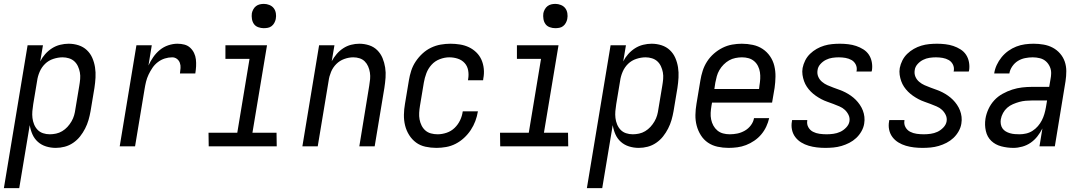

<svg xmlns="http://www.w3.org/2000/svg" viewBox="-48 -753 5568 988"><path d="M-28 215 94 -520H173L159 -437Q169 -457 184.5 -474.5Q200 -492 219.5 -504.5Q239 -517 261.5 -522.5Q284 -528 305 -528Q332 -528 356.5 -520Q381 -512 399 -495Q417 -478 427 -455Q437 -432 441 -406.5Q445 -381 443.5 -354Q442 -327 438 -301L418 -181Q414 -158 407.5 -135.5Q401 -113 390 -91.5Q379 -70 364 -51Q349 -32 328.5 -18Q308 -4 285 2Q262 8 239 8Q213 8 189 0.5Q165 -7 147 -23Q129 -39 119 -61.5Q109 -84 105 -109L51 215ZM208 -62Q224 -62 240.5 -65.5Q257 -69 272 -78Q287 -87 299 -100Q311 -113 320 -128.5Q329 -144 333.5 -160Q338 -176 340 -192L360 -312Q363 -329 364.5 -346.5Q366 -364 363 -380.5Q360 -397 353 -412Q346 -427 334.5 -437.5Q323 -448 307 -453Q291 -458 274 -458Q251 -458 226.5 -450Q202 -442 184 -424.5Q166 -407 156 -383.5Q146 -360 143 -337L123 -217Q120 -199 118.5 -181Q117 -163 119 -146Q121 -129 127.5 -113Q134 -97 145.5 -85Q157 -73 173.5 -67.5Q190 -62 208 -62Z M568 0 654 -520H733L716 -416Q726 -438 740.5 -459Q755 -480 774.5 -496Q794 -512 818 -520Q842 -528 865 -528Q884 -528 901 -523.5Q918 -519 930.5 -507.5Q943 -496 950.5 -480.5Q958 -465 960 -447.5Q962 -430 961 -411.5Q960 -393 957 -375H878Q880 -389 881 -403Q882 -417 877.5 -429.5Q873 -442 862.5 -450Q852 -458 838 -458Q819 -458 800 -452Q781 -446 764.5 -433.5Q748 -421 736.5 -404Q725 -387 716.5 -369Q708 -351 703.5 -332.5Q699 -314 696 -295L647 0Z M1376 0H1026L1025 -70H1173L1236 -450H1112V-520H1326L1251 -70H1375ZM1309 -608Q1295 -608 1281 -613Q1267 -618 1259 -629Q1251 -640 1248.5 -655Q1246 -670 1248 -685Q1250 -695 1255.5 -705Q1261 -715 1269.5 -721.5Q1278 -728 1288.5 -730.5Q1299 -733 1310 -733Q1324 -733 1338 -727.5Q1352 -722 1360.5 -711Q1369 -700 1371.5 -685Q1374 -670 1371 -655Q1369 -645 1363.5 -635Q1358 -625 1349.5 -618.5Q1341 -612 1330.5 -610Q1320 -608 1309 -608Z M1508 0 1594 -520H1673L1659 -438Q1670 -458 1684.5 -475Q1699 -492 1718 -504.5Q1737 -517 1758.5 -522.5Q1780 -528 1801 -528Q1827 -528 1851.5 -520Q1876 -512 1893.5 -494.5Q1911 -477 1920.5 -454Q1930 -431 1934 -405.5Q1938 -380 1936 -353.5Q1934 -327 1930 -301L1880 0H1801L1852 -312Q1855 -329 1856.5 -346Q1858 -363 1855.5 -379.5Q1853 -396 1846.5 -411Q1840 -426 1829 -437Q1818 -448 1802.5 -453Q1787 -458 1770 -458Q1747 -458 1723.5 -449.5Q1700 -441 1682.5 -423.5Q1665 -406 1655.5 -383Q1646 -360 1643 -337L1587 0Z M2198 8Q2169 8 2141.5 2Q2114 -4 2093 -19.5Q2072 -35 2057.5 -58Q2043 -81 2036.5 -107.5Q2030 -134 2030.5 -162.5Q2031 -191 2036 -219L2056 -339Q2060 -364 2068 -389Q2076 -414 2091 -436.5Q2106 -459 2126 -477.5Q2146 -496 2170 -507.5Q2194 -519 2219.5 -523.5Q2245 -528 2270 -528Q2295 -528 2319.5 -524Q2344 -520 2365 -510Q2386 -500 2403 -483.5Q2420 -467 2429.5 -445.5Q2439 -424 2441.5 -399Q2444 -374 2439 -349L2438 -340H2360L2361 -346Q2365 -369 2361 -391Q2357 -413 2343 -428.5Q2329 -444 2308 -451Q2287 -458 2264 -458Q2240 -458 2215 -448.5Q2190 -439 2172.5 -419.5Q2155 -400 2146 -376Q2137 -352 2133 -328L2113 -208Q2110 -190 2109 -172.5Q2108 -155 2111 -138.5Q2114 -122 2121.5 -107Q2129 -92 2141 -81.5Q2153 -71 2169.5 -66.5Q2186 -62 2204 -62Q2227 -62 2250.5 -70Q2274 -78 2291.5 -95Q2309 -112 2319.5 -134Q2330 -156 2333 -179L2334 -180H2412L2411 -179Q2407 -154 2398 -130Q2389 -106 2374.5 -84Q2360 -62 2340 -43.5Q2320 -25 2296.5 -13Q2273 -1 2247.5 3.5Q2222 8 2198 8Z M2876 0H2526L2525 -70H2673L2736 -450H2612V-520H2826L2751 -70H2875ZM2809 -608Q2795 -608 2781 -613Q2767 -618 2759 -629Q2751 -640 2748.5 -655Q2746 -670 2748 -685Q2750 -695 2755.5 -705Q2761 -715 2769.5 -721.5Q2778 -728 2788.5 -730.5Q2799 -733 2810 -733Q2824 -733 2838 -727.5Q2852 -722 2860.5 -711Q2869 -700 2871.5 -685Q2874 -670 2871 -655Q2869 -645 2863.5 -635Q2858 -625 2849.5 -618.5Q2841 -612 2830.5 -610Q2820 -608 2809 -608Z M2972 215 3094 -520H3173L3159 -437Q3169 -457 3184.5 -474.5Q3200 -492 3219.5 -504.5Q3239 -517 3261.5 -522.5Q3284 -528 3305 -528Q3332 -528 3356.5 -520Q3381 -512 3399 -495Q3417 -478 3427 -455Q3437 -432 3441 -406.5Q3445 -381 3443.5 -354Q3442 -327 3438 -301L3418 -181Q3414 -158 3407.5 -135.5Q3401 -113 3390 -91.5Q3379 -70 3364 -51Q3349 -32 3328.5 -18Q3308 -4 3285 2Q3262 8 3239 8Q3213 8 3189 0.5Q3165 -7 3147 -23Q3129 -39 3119 -61.5Q3109 -84 3105 -109L3051 215ZM3208 -62Q3224 -62 3240.5 -65.5Q3257 -69 3272 -78Q3287 -87 3299 -100Q3311 -113 3320 -128.5Q3329 -144 3333.5 -160Q3338 -176 3340 -192L3360 -312Q3363 -329 3364.5 -346.5Q3366 -364 3363 -380.5Q3360 -397 3353 -412Q3346 -427 3334.5 -437.5Q3323 -448 3307 -453Q3291 -458 3274 -458Q3251 -458 3226.5 -450Q3202 -442 3184 -424.5Q3166 -407 3156 -383.5Q3146 -360 3143 -337L3123 -217Q3120 -199 3118.5 -181Q3117 -163 3119 -146Q3121 -129 3127.5 -113Q3134 -97 3145.5 -85Q3157 -73 3173.5 -67.5Q3190 -62 3208 -62Z M3701 8Q3672 8 3644.5 2Q3617 -4 3595 -19Q3573 -34 3558.5 -57Q3544 -80 3537 -106.5Q3530 -133 3530.5 -161.5Q3531 -190 3536 -219L3556 -339Q3560 -364 3568 -389Q3576 -414 3590.5 -436.5Q3605 -459 3625.5 -477Q3646 -495 3670 -507Q3694 -519 3719.5 -523.5Q3745 -528 3769 -528Q3798 -528 3826 -522Q3854 -516 3876.5 -501Q3899 -486 3914.5 -463.5Q3930 -441 3936.5 -414Q3943 -387 3942.5 -358.5Q3942 -330 3938 -301L3925 -225H3616L3613 -208Q3610 -190 3609 -172.5Q3608 -155 3611.5 -138Q3615 -121 3623 -106.5Q3631 -92 3643.5 -81.5Q3656 -71 3672.5 -66.5Q3689 -62 3707 -62Q3727 -62 3746.5 -66Q3766 -70 3784.5 -80.5Q3803 -91 3816 -108.5Q3829 -126 3832 -145H3910Q3905 -123 3895 -101.5Q3885 -80 3869.5 -61.5Q3854 -43 3833.5 -29Q3813 -15 3791 -6.5Q3769 2 3746 5Q3723 8 3701 8ZM3858 -295 3860 -312Q3863 -330 3864 -347.5Q3865 -365 3862.5 -381.5Q3860 -398 3852.5 -413Q3845 -428 3832.5 -438.5Q3820 -449 3804 -453.5Q3788 -458 3770 -458Q3754 -458 3736.5 -454.5Q3719 -451 3704 -442.5Q3689 -434 3676 -421Q3663 -408 3654 -392.5Q3645 -377 3640.5 -360.5Q3636 -344 3633 -328L3628 -295Z M4199 8Q4177 8 4155.5 5.5Q4134 3 4113.5 -3Q4093 -9 4075 -20Q4057 -31 4044.5 -47.5Q4032 -64 4027.5 -85Q4023 -106 4027 -128L4028 -135H4106V-132Q4103 -114 4111.5 -98.5Q4120 -83 4135.5 -75Q4151 -67 4169 -64.5Q4187 -62 4206 -62Q4223 -62 4241 -64.5Q4259 -67 4275.5 -74.5Q4292 -82 4306 -96.5Q4320 -111 4323 -128Q4326 -146 4318.5 -161.5Q4311 -177 4299 -188Q4287 -199 4271.5 -205.5Q4256 -212 4240.5 -218Q4225 -224 4209 -229.5Q4193 -235 4178 -243Q4163 -251 4149.5 -260.5Q4136 -270 4124.5 -281.5Q4113 -293 4104 -306.5Q4095 -320 4089.5 -335.5Q4084 -351 4081.5 -368Q4079 -385 4082 -403Q4086 -423 4095.5 -442Q4105 -461 4120.5 -476Q4136 -491 4154.5 -501.5Q4173 -512 4193 -518Q4213 -524 4233.5 -526Q4254 -528 4274 -528Q4295 -528 4316.5 -525.5Q4338 -523 4357.5 -516.5Q4377 -510 4394.5 -499Q4412 -488 4423 -471.5Q4434 -455 4438 -434Q4442 -413 4439 -392L4437 -385H4359L4360 -388Q4363 -406 4355.5 -421Q4348 -436 4334 -444Q4320 -452 4303 -455Q4286 -458 4268 -458Q4252 -458 4235 -455.5Q4218 -453 4202 -445Q4186 -437 4173.5 -423Q4161 -409 4159 -392Q4156 -374 4162.5 -358.5Q4169 -343 4182 -332Q4195 -321 4210 -314.5Q4225 -308 4241 -302Q4257 -296 4272.5 -290.5Q4288 -285 4302.5 -277.5Q4317 -270 4330.5 -260.5Q4344 -251 4355.5 -239.5Q4367 -228 4376.5 -214Q4386 -200 4392 -184.5Q4398 -169 4400 -152Q4402 -135 4399 -117Q4396 -97 4385 -77.5Q4374 -58 4358 -43Q4342 -28 4322.5 -18Q4303 -8 4282.5 -2Q4262 4 4241 6Q4220 8 4199 8Z M4699 8Q4677 8 4655.5 5.5Q4634 3 4613.5 -3Q4593 -9 4575 -20Q4557 -31 4544.5 -47.5Q4532 -64 4527.5 -85Q4523 -106 4527 -128L4528 -135H4606V-132Q4603 -114 4611.5 -98.5Q4620 -83 4635.5 -75Q4651 -67 4669 -64.5Q4687 -62 4706 -62Q4723 -62 4741 -64.5Q4759 -67 4775.5 -74.5Q4792 -82 4806 -96.5Q4820 -111 4823 -128Q4826 -146 4818.5 -161.5Q4811 -177 4799 -188Q4787 -199 4771.5 -205.5Q4756 -212 4740.5 -218Q4725 -224 4709 -229.5Q4693 -235 4678 -243Q4663 -251 4649.5 -260.5Q4636 -270 4624.5 -281.5Q4613 -293 4604 -306.5Q4595 -320 4589.5 -335.5Q4584 -351 4581.5 -368Q4579 -385 4582 -403Q4586 -423 4595.5 -442Q4605 -461 4620.5 -476Q4636 -491 4654.5 -501.5Q4673 -512 4693 -518Q4713 -524 4733.5 -526Q4754 -528 4774 -528Q4795 -528 4816.5 -525.5Q4838 -523 4857.5 -516.5Q4877 -510 4894.5 -499Q4912 -488 4923 -471.5Q4934 -455 4938 -434Q4942 -413 4939 -392L4937 -385H4859L4860 -388Q4863 -406 4855.5 -421Q4848 -436 4834 -444Q4820 -452 4803 -455Q4786 -458 4768 -458Q4752 -458 4735 -455.5Q4718 -453 4702 -445Q4686 -437 4673.5 -423Q4661 -409 4659 -392Q4656 -374 4662.5 -358.5Q4669 -343 4682 -332Q4695 -321 4710 -314.5Q4725 -308 4741 -302Q4757 -296 4772.5 -290.5Q4788 -285 4802.5 -277.5Q4817 -270 4830.5 -260.5Q4844 -251 4855.5 -239.5Q4867 -228 4876.5 -214Q4886 -200 4892 -184.5Q4898 -169 4900 -152Q4902 -135 4899 -117Q4896 -97 4885 -77.5Q4874 -58 4858 -43Q4842 -28 4822.5 -18Q4803 -8 4782.5 -2Q4762 4 4741 6Q4720 8 4699 8Z M5167 8Q5135 8 5104.5 0Q5074 -8 5053 -28Q5032 -48 5025 -79Q5018 -110 5023 -142Q5027 -167 5038.5 -192Q5050 -217 5068.5 -237Q5087 -257 5111.5 -270.5Q5136 -284 5161 -292Q5186 -300 5211.5 -303Q5237 -306 5263 -306H5351L5358 -347Q5359 -353 5360 -360Q5361 -367 5361 -373Q5362 -392 5354.5 -409Q5347 -426 5334 -437.5Q5321 -449 5303 -453.5Q5285 -458 5266 -458Q5247 -458 5227 -454Q5207 -450 5190 -439.5Q5173 -429 5161 -411.5Q5149 -394 5146 -375H5068Q5071 -397 5081 -418.5Q5091 -440 5106 -458.5Q5121 -477 5140.5 -491Q5160 -505 5182 -513.5Q5204 -522 5226.5 -525Q5249 -528 5271 -528Q5297 -528 5322.5 -523.5Q5348 -519 5369.5 -507.5Q5391 -496 5407 -477.5Q5423 -459 5431 -436Q5439 -413 5439 -387Q5439 -361 5435 -335L5380 0H5301L5316 -92Q5305 -70 5290 -51Q5275 -32 5255.5 -18.5Q5236 -5 5212.5 1.5Q5189 8 5167 8ZM5199 -62Q5215 -62 5232.5 -66Q5250 -70 5265.5 -80Q5281 -90 5293 -104Q5305 -118 5313 -133.5Q5321 -149 5326 -166Q5331 -183 5334 -200L5340 -236H5263Q5247 -236 5230 -234.5Q5213 -233 5197 -228.5Q5181 -224 5164.5 -217Q5148 -210 5135 -198.5Q5122 -187 5113.5 -171.5Q5105 -156 5102 -139Q5100 -127 5102 -114.5Q5104 -102 5110.5 -92.5Q5117 -83 5127 -77Q5137 -71 5149 -67.5Q5161 -64 5173.5 -63Q5186 -62 5199 -62Z"/></svg>

Font: Iosevka Term Curly Oblique
Style: Regular
Weight: 400
Italic angle: -9°
Designer: Belleve Invis
Foundry: Belleve Invis
Version: Version 32.3.0